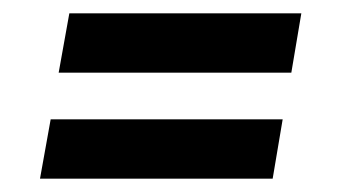

<svg xmlns="http://www.w3.org/2000/svg" viewBox="-20 -421 520 288"><path d="M417 -312H68L84 -401H432ZM389 -153H40L56 -242H404Z"/></svg>

Font: Cabin
Style: SemiBold Italic
Weight: 600
Designer: Pablo Impallari
Foundry: Pablo Impallari. www.impallari.com Igino Marini. www.ikern.com
Version: Version 1.005